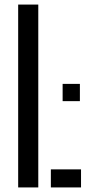

<svg xmlns="http://www.w3.org/2000/svg" viewBox="-20 -820 382 840"><path d="M59.5 0V-800H147.5V0ZM202.5 0V-79H334.5V0ZM254 -377.5V-453H329.5V-377.5Z"/></svg>

Font: Big Shoulders Stencil Text Medium
Style: Regular
Weight: 500
Designer: Patric King
Foundry: XO Type Co
Version: Version 1.000